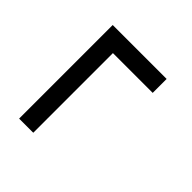

<svg xmlns="http://www.w3.org/2000/svg" viewBox="-34 -570 675 675"><g transform="rotate(-45 303.0 -233.0)"><path d="M521 -367.2V-99.1H451.7V-296.9H55.7V-367.2Z"/></g></svg>

Font: Tinos
Style: Bold Italic
Weight: 700
Italic angle: -16.333°
Designer: Steve Matteson
Foundry: Monotype Imaging Inc.
Version: Version 1.23